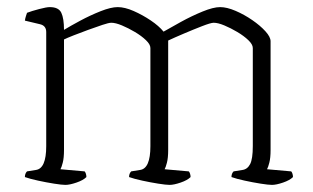

<svg xmlns="http://www.w3.org/2000/svg" viewBox="-20 -520 881 540"><path d="M164 0Q154 0 132 -3.5Q110 -7 87 -12Q64 -17 50 -22Q50 -32 56 -38L81 -42Q110 -46 110 -109V-430Q110 -448 92 -452L50 -462Q51 -469 53 -475Q55 -481 56 -484Q69 -489 90 -494.5Q111 -500 120 -500Q145 -500 152.5 -484Q160 -468 160 -436Q178 -447 206 -462Q234 -477 263 -488.5Q292 -500 311 -500Q331 -500 356 -489Q381 -478 404 -462.5Q427 -447 440 -431Q459 -442 489 -458.5Q519 -475 549.5 -487.5Q580 -500 599 -500Q618 -500 642.5 -489.5Q667 -479 689.5 -463.5Q712 -448 726.5 -432Q741 -416 741 -404V-98Q741 -76 737.5 -62.5Q734 -49 731 -44L799 -38Q801 -36 802.5 -31.5Q804 -27 804 -22Q795 -13 776 -6.5Q757 0 745 0Q735 0 713 -3.5Q691 -7 668 -12Q645 -17 631 -22Q631 -32 637 -38L662 -42Q676 -44 683.5 -58.5Q691 -73 691 -109V-385Q691 -395 678.5 -407Q666 -419 647.5 -430Q629 -441 611 -448.5Q593 -456 581 -456Q573 -456 548.5 -446.5Q524 -437 497 -425.5Q470 -414 453 -406V-98Q453 -76 449.5 -62.5Q446 -49 443 -44L511 -38Q513 -36 514.5 -31.5Q516 -27 516 -22Q507 -13 488 -6.5Q469 0 457 0Q447 0 425 -3.5Q403 -7 380 -12Q357 -17 343 -22Q343 -32 349 -38L374 -42Q403 -46 403 -109V-385Q403 -395 390.5 -407Q378 -419 359.5 -430Q341 -441 323 -448.5Q305 -456 293 -456Q286 -456 268 -450Q250 -444 228 -436Q206 -428 187 -420.5Q168 -413 160 -409V-98Q160 -76 156.5 -62.5Q153 -49 150 -44L218 -38Q220 -36 221.5 -31.5Q223 -27 223 -22Q214 -13 195 -6.5Q176 0 164 0Z"/></svg>

Font: Texturina 72pt Thin
Style: Regular
Weight: 100
Designer: Guillermo Torres Carreño
Foundry: Omnibus-Type
Version: Version 1.002; ttfautohint (v1.8.3)